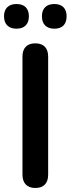

<svg xmlns="http://www.w3.org/2000/svg" viewBox="-35 -929 352 957"><path d="M236 -786C276 -786 297 -808 297 -848C297 -887 275 -909 236 -909C196 -909 174 -887 174 -848C174 -808 196 -786 236 -786ZM47 -786C87 -786 109 -808 109 -848C109 -887 87 -909 47 -909C8 -909 -15 -887 -15 -848C-15 -808 8 -786 47 -786ZM141 8C183 8 205 -16 205 -58V-647C205 -690 182 -713 141 -713C100 -713 77 -690 77 -647V-58C77 -16 100 8 141 8Z"/></svg>

Font: Nunito
Style: Bold
Weight: 700
Designer: Vernon Adams
Foundry: Vernon Adams
Version: Version 3.602